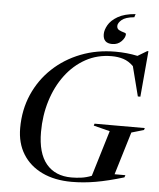

<svg xmlns="http://www.w3.org/2000/svg" viewBox="-62 -995 879 1060"><g transform="rotate(5 377.5 -465.0)"><path d="M371.5 -13Q399 -13 426.5 -16.8Q454 -20.5 483 -32L560 -286L469.5 -309L473 -320H751.5L748 -309L679.5 -289L607.5 -51.5H667.5L663 -39Q575 -12.5 507.5 -0.8Q440 11 375 11Q280 11 210.8 -22.2Q141.5 -55.5 103.8 -116.2Q66 -177 66 -260.5Q66 -361.5 103.2 -446.8Q140.5 -532 207 -594.5Q273.5 -657 362 -691.5Q450.5 -726 553.5 -726Q617.5 -726 676.5 -713.5L728 -744.5H734.5L712 -490.5H698L656 -655Q630 -680.5 600.5 -690Q571 -699.5 535 -699.5Q456 -699.5 391.2 -663.8Q326.5 -628 279.8 -565.8Q233 -503.5 207.8 -422Q182.5 -340.5 182.5 -249Q182.5 -131.5 232 -72.2Q281.5 -13 371.5 -13ZM602.5 -827.5Q602.5 -807.5 582.2 -787Q562 -766.5 531.5 -766.5Q480.5 -766.5 480.5 -817Q480.5 -840 496 -867.5Q511.5 -895 547.8 -916.2Q584 -937.5 646 -942.5L640.5 -924.5Q592 -920 571.5 -902.5Q551 -885 551 -868.5Q551 -852.5 564 -846Q577 -839.5 589.8 -836.2Q602.5 -833 602.5 -827.5Z"/></g></svg>

Font: Newsreader Display Medium
Style: Italic
Weight: 500
Italic angle: -17°
Designer: Hugues Gentile
Foundry: Production Type
Version: Version 1.001